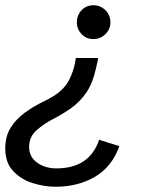

<svg xmlns="http://www.w3.org/2000/svg" viewBox="-34 -537 581 732"><path d="M322 -388Q295 -388 277 -407Q259 -426 259 -452Q259 -479 277 -498Q295 -517 322 -517Q349 -517 368 -498Q387 -479 387 -452Q387 -426 368 -407Q349 -388 322 -388ZM340 -316Q339 -307 336.5 -296.5Q334 -286 332 -277Q320 -221 296 -185.5Q272 -150 239.5 -126.5Q207 -103 168 -83Q133 -65 105 -40Q77 -15 77 23Q77 61 107.5 83Q138 105 181 105Q307 105 344 -4L421 20Q393 99 328 137Q263 175 178 175Q135 175 90.5 161Q46 147 16 115Q-14 83 -14 29Q-14 -17 6.5 -50Q27 -83 61.5 -108Q96 -133 138 -153Q177 -172 198 -191.5Q219 -211 230 -233Q241 -255 248 -280Q253 -298 255 -316Z"/></svg>

Font: Atkinson Hyperlegible
Style: Italic
Weight: 400
Italic angle: -12°
Designer: Elliott Scott, Megan Eiswerth, Linus Boman, Theodore Petrosky
Foundry: Braille Institute
Version: Version 1.006; ttfautohint (v1.8.3)